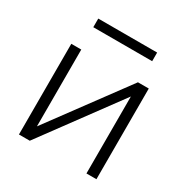

<svg xmlns="http://www.w3.org/2000/svg" viewBox="-162 -829 923 960"><g transform="rotate(30 299.5 -349.0)"><path d="M131.8 -649.4V-699.2H471.7V-649.4ZM467.8 -443.4 140.6 1H78.1V-522.5H135.7V-79.1L462.9 -522.5H525.4V1H467.8Z"/></g></svg>

Font: Gen Shin Gothic Light
Style: Regular
Weight: 200
Designer: [Source Han Sans]
Ryoko NISHIZUKA  (kana & ideographs); Paul D. Hunt (Latin, Greek & Cyrillic); Wenlong ZHANG  (bopomofo
Version: Version 1.002.20150607